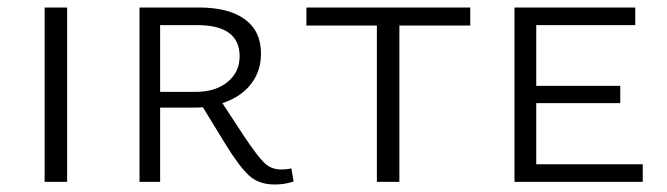

<svg xmlns="http://www.w3.org/2000/svg" viewBox="-20 -485 1778 512"><path d="M99 0V-465H159V0Z M757 -36 763 -1Q739 7 713 7Q670 7 644 -17Q618 -41 581 -101L521 -199Q511 -198 492 -198H407V0H352V-465H510Q590 -465 633 -433.5Q676 -402 676 -342Q676 -295 649 -260.5Q622 -226 573 -210L630 -123Q666 -69 684.5 -51Q703 -33 730 -33Q745 -33 757 -36ZM407 -240H501Q555 -240 587 -266.5Q619 -293 619 -335Q619 -418 506 -418H407Z M1234 -465V-417H1045V0H985V-417H797V-465Z M1410 -47H1694V0H1352V-465H1674V-418H1410V-256H1634V-210H1410Z"/></svg>

Font: EauTestSC Semilight
Style: Regular
Weight: 300
Designer: Christian Thalmann (Catharsis Fonts)
Version: Version 0.001;PS 000.001;hotconv 1.0.88;makeotf.lib2.5.64775